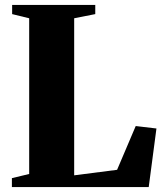

<svg xmlns="http://www.w3.org/2000/svg" viewBox="-20 -763 666 783"><path d="M28.5 0V-36.5L99 -53.5V-688.5L29.5 -705.5V-743H368.5V-705.5L282.5 -688.5V-48L457.5 -70.5L533.5 -249L618 -239L586.5 0Z"/></svg>

Font: Merriweather 96pt Black
Style: Regular
Weight: 900
Version: Version 2.100